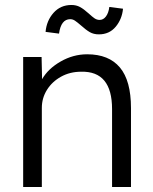

<svg xmlns="http://www.w3.org/2000/svg" viewBox="-20 -751 616 771"><path d="M73 0V-522H147L149 -433Q173 -475 223.5 -504Q274 -533 330 -533Q417 -533 461.5 -480Q506 -427 506 -317V0H430V-313Q430 -466 306 -463Q261 -463 225 -443Q189 -423 168.5 -390Q148 -357 148 -318V0ZM377 -613Q356 -613 340.5 -622Q325 -631 305 -649Q290 -662 281 -668Q272 -674 262 -674Q225 -674 217 -616L163 -623Q167 -668 195 -699.5Q223 -731 267 -731Q286 -731 301 -723Q316 -715 336 -697Q350 -684 359.5 -677.5Q369 -671 380 -671Q395 -671 405.5 -685Q416 -699 419 -723L474 -716Q470 -674 444.5 -643.5Q419 -613 377 -613Z"/></svg>

Font: Lexend Deca Light
Style: Regular
Weight: 300
Designer: Bonnie Shaver-Troup, Thomas Jockin
Foundry: Lexend
Version: Version 1.008; ttfautohint (v1.8.4.7-5d5b)